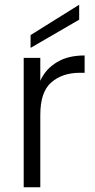

<svg xmlns="http://www.w3.org/2000/svg" viewBox="-20 -790 402 810"><path d="M150 -449C150 -449 150 -546 150 -546C150 -546 80 -546 80 -546C80 -546 80 0 80 0C80 0 150 0 150 0C150 0 150 -305 150 -305C150 -305 150 -305 150 -305C150 -369 165 -415 196 -442C227 -469 267 -483 318 -483C318 -483 337 -483 337 -483C337 -483 337 -556 337 -556C337 -556 337 -556 337 -556C291 -556 252 -547 221 -528C189 -509 165 -483 150 -449ZM314 -770C314 -770 109 -642 109 -642C109 -642 109 -588 109 -588C109 -588 314 -707 314 -707C314 -707 314 -770 314 -770Z"/></svg>

Font: wox.body
Style: Regular
Weight: 500
Designer: Ninad Kale (Devanagari), Jonny Pinhorn (Latin)
Foundry: Indian Type Foundry
Version: ""